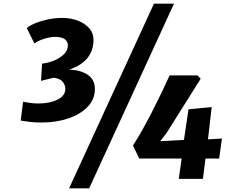

<svg xmlns="http://www.w3.org/2000/svg" viewBox="-20 -968 1260 1039"><path d="M205.5 -305Q167.5 -305 140.2 -308.5Q113 -312 92 -315.5L105 -417.5Q121 -414.5 141.8 -411.2Q162.5 -408 187 -408Q249.5 -408 291.5 -429Q333.5 -450 333.5 -487.5Q333.5 -506.5 320.5 -524.2Q307.5 -542 271 -547.5L202 -530.5L207.5 -623.5Q243.5 -628 275.5 -641.5Q307.5 -655 327.5 -676Q347.5 -697 347.5 -723Q347.5 -742.5 331.2 -755.5Q315 -768.5 275.5 -768.5Q263.5 -768.5 243.5 -764.5Q223.5 -760.5 202.5 -752.5Q181.5 -744.5 166.5 -732.5L125 -816Q137.5 -828 167.2 -840.8Q197 -853.5 236.2 -862.2Q275.5 -871 317.5 -871Q362.5 -871 400.8 -856.5Q439 -842 462.5 -815.5Q486 -789 486 -753Q486 -636 355 -591.5Q419 -588.5 456.2 -562.2Q493.5 -536 493.5 -487Q493.5 -431 454.5 -390.2Q415.5 -349.5 350 -327.2Q284.5 -305 205.5 -305ZM813 -948H921.5L462.5 51H354ZM947.5 0 963 -110H733.5L699.5 -180.5Q721.5 -214 747.5 -260Q773.5 -306 800.2 -358Q827 -410 852.2 -462.2Q877.5 -514.5 898 -560H1049L1066 -542L880.5 -247L847 -204L975.5 -211L1000 -376.5L1125.5 -388.5L1105.5 -214L1181 -218.5L1166 -110H1092L1078 0Z"/></svg>

Font: Merriweather Sans Italic
Style: Bold
Weight: 700
Italic angle: -7.5°
Designer: Eben Sorkin
Foundry: Eben Sorkin
Version: Version 1.008; ttfautohint (v1.7.19-72a1) -l 8 -r 50 -G 200 